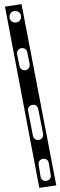

<svg xmlns="http://www.w3.org/2000/svg" viewBox="-20 -704 292 928"><path d="M170 204 252 192 84 -684 4 -672ZM187 64C202 61 214 70 216 85L225 141C228 155 220 168 205 170C190 173 178 163 176 149L167 93C164 79 172 66 187 64ZM136 -197C151 -200 162 -191 165 -176L188 -59C191 -44 183 -31 169 -28C154 -25 142 -34 139 -49L116 -167C113 -182 121 -194 136 -197ZM82 -471C97 -474 109 -465 112 -451L123 -396C126 -381 118 -368 104 -365C89 -362 77 -371 74 -386L63 -441C60 -455 68 -468 82 -471ZM54 -595C38 -595 26 -607 26 -623C26 -639 38 -651 54 -651C70 -651 82 -639 82 -623C82 -607 70 -595 54 -595Z"/></svg>

Font: Apfel Grotezk Brukt
Style: Regular
Weight: 300
Designer: Luigi Gorlero
Foundry: © 2023, Luigi Gorlero & Collletttivo
Version: Version 2.000;Glyphs 3.2 (3217)